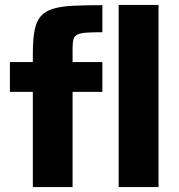

<svg xmlns="http://www.w3.org/2000/svg" viewBox="-20 -763 728 783"><path d="M113.9 0V-388.3H20.4V-510H113.9V-545.1Q113.9 -602.7 121.1 -639.5Q128.3 -676.2 146.4 -697Q164.5 -717.7 196.7 -727.3Q228.9 -737 278.3 -739.5Q327.8 -742 397.5 -742V-631.6Q355.9 -631.6 331.5 -629.8Q307.1 -628 295.2 -621.7Q283.2 -615.3 279.6 -602.4Q276 -589.5 276 -567.4V-510H397.5V-388.3H276V0ZM464 0V-743H626.5V0Z"/></svg>

Font: Saira Thin
Style: Regular
Weight: 100
Designer: Hector Gatti with collaboration of the Omnibus-Type team
Foundry: Omnibus-Type
Version: Version 1.101